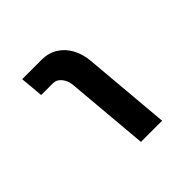

<svg xmlns="http://www.w3.org/2000/svg" viewBox="-156 -760 911 911"><g transform="rotate(-45 300.0 -304.5)"><path d="M198 -492H119L108.5 -609H239.5Q284 -609 319 -587.5Q354 -566 374.8 -528Q395.5 -490 400 -442L438.5 0H296.5L260 -417.5Q257.5 -448.5 240.2 -470.2Q223 -492 198 -492Z"/></g></svg>

Font: JuliaMono Black
Style: Italic
Weight: 900
Italic angle: -9°
Monospace: yes
Designer: cormullion
Foundry: corm
Version: Version 0.057; ttfautohint (v1.8.4)